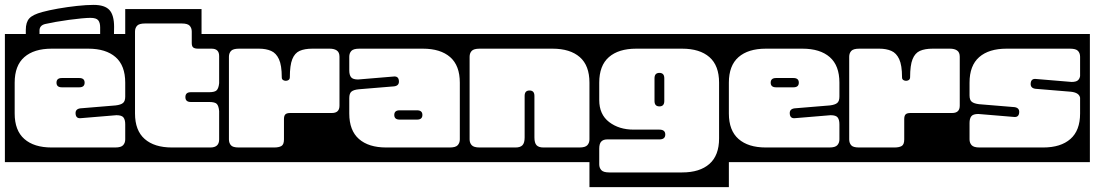

<svg xmlns="http://www.w3.org/2000/svg" viewBox="-40 -643 4476 785"><path d="M426.5 -533Q426.5 -518.5 426 -504H512V20H-20V-504H65.5Q65.5 -512.5 65.5 -521Q65.5 -552 79.8 -567.8Q94 -583.5 133.5 -594Q159 -601 197.2 -607.8Q235.5 -614.5 274.8 -618.8Q314 -623 342.5 -623Q388.5 -623 407.5 -602Q426.5 -581 426.5 -533ZM121.5 -518V-504H369.5V-531Q369.5 -550.5 361.5 -560.2Q353.5 -570 329.5 -570Q317 -570 293.2 -567.8Q269.5 -565.5 241.8 -561.8Q214 -558 188.2 -553.5Q162.5 -549 145.5 -545Q121.5 -539.5 121.5 -518ZM171 -444Q99 -444 59.5 -409.5Q20 -375 20 -305V-179Q20 -109.5 59.5 -74.8Q99 -40 171 -40H431Q455 -40 463.5 -49.5Q472 -59 472 -73V-135Q472 -153 465 -162.5Q458 -172 436 -172L292 -160Q270.5 -157 269 -178Q267.5 -197 288 -200L433 -212Q454 -214.5 463 -222Q472 -229.5 472 -248V-305Q472 -375 432.5 -409.5Q393 -444 321 -444ZM306 -305Q306 -286 284 -286H213Q191 -286 191 -305Q191 -324 213 -324H284Q306 -324 306 -305Z M784 -504H896V20H472V-606H784ZM718 -246Q718 -266 740 -266H815Q839 -266 846.5 -274.5Q854 -283 856 -303V-414Q856 -444 825 -444H770Q756.5 -444 750.2 -448.8Q744 -453.5 744 -467V-514Q744 -528.5 735.5 -537.8Q727 -547 703 -547H553Q529 -547 520.5 -537.8Q512 -528.5 512 -514V-179Q512 -109.5 551.5 -74.8Q591 -40 663 -40H820Q856 -40 856 -73V-189Q854 -210 846.5 -218Q839 -226 815 -226H740Q718 -226 718 -246Z M856 -504H1388V20H856ZM937 -444Q913 -444 904.5 -434.8Q896 -425.5 896 -411V-73Q896 -59 903.8 -49.5Q911.5 -40 936 -40H1081Q1100 -40 1110.5 -46Q1121 -52 1121 -73V-156Q1121 -169.5 1126.5 -175.2Q1132 -181 1147 -181H1317Q1348 -181 1348 -211V-411Q1348 -429 1337.2 -436.5Q1326.5 -444 1308 -444H1237Q1205.5 -444 1185.2 -435Q1165 -426 1155 -401Q1145 -376 1145 -327Q1145 -317.5 1136.5 -314.2Q1128 -311 1119.8 -314.5Q1111.5 -318 1112 -327.5Q1112 -376 1100.5 -401Q1089 -426 1068.2 -435Q1047.5 -444 1019 -444Z M1348 -504H1880V20H1348ZM1840 -305Q1840 -375 1800.5 -409.5Q1761 -444 1689 -444H1429Q1405 -444 1396.5 -434.8Q1388 -425.5 1388 -411V-355Q1388 -337 1395.2 -327.5Q1402.5 -318 1424 -318L1568 -330Q1589.5 -333 1591 -312Q1592.5 -293 1572 -290L1427 -278Q1406 -276 1397 -268.5Q1388 -261 1388 -242V-179Q1388 -109.5 1427.5 -74.8Q1467 -40 1539 -40H1799Q1823 -40 1831.5 -49.5Q1840 -59 1840 -73ZM1687 -173Q1687 -154 1665 -154H1594Q1572 -154 1572 -173Q1572 -192 1594 -192H1665Q1687 -192 1687 -173Z M1840 -504H2410V20H1840ZM1921 -444Q1897 -444 1888.5 -434.8Q1880 -425.5 1880 -411V-73Q1880 -59 1888.5 -49.5Q1897 -40 1921 -40H2068Q2087 -40 2096 -49.2Q2105 -58.5 2105 -81V-251Q2105 -273 2125 -273Q2145 -273 2145 -251V-81Q2145 -58.5 2153.8 -49.2Q2162.5 -40 2182 -40H2329Q2353 -40 2361.5 -49.5Q2370 -59 2370 -73V-305Q2370 -375 2330.5 -409.5Q2291 -444 2219 -444Z M2370 -504H2940V122H2370ZM2551 -113H2656Q2680 -113 2680 -93Q2680 -73 2656 -73H2442Q2427 -73 2418.5 -64.5Q2410 -56 2410 -35V29Q2410 43 2418.5 52.5Q2427 62 2451 62H2749Q2821 62 2860.5 27.2Q2900 -7.5 2900 -77V-305Q2900 -375 2860.5 -409.5Q2821 -444 2749 -444H2561Q2489 -444 2449.5 -409.5Q2410 -375 2410 -305V-234Q2410 -175 2450.5 -144Q2491 -113 2551 -113ZM2676 -230Q2676 -208 2656 -208Q2636 -208 2636 -230V-323Q2636 -345 2656 -345Q2676 -345 2676 -323Z M2900 -504H3432V20H2900ZM3091 -444Q3019 -444 2979.5 -409.5Q2940 -375 2940 -305V-179Q2940 -109.5 2979.5 -74.8Q3019 -40 3091 -40H3351Q3375 -40 3383.5 -49.5Q3392 -59 3392 -73V-135Q3392 -153 3385 -162.5Q3378 -172 3356 -172L3212 -160Q3190.5 -157 3189 -178Q3187.5 -197 3208 -200L3353 -212Q3374 -214.5 3383 -222Q3392 -229.5 3392 -248V-305Q3392 -375 3352.5 -409.5Q3313 -444 3241 -444ZM3226 -305Q3226 -286 3204 -286H3133Q3111 -286 3111 -305Q3111 -324 3133 -324H3204Q3226 -324 3226 -305Z M3392 -504H3924V20H3392ZM3473 -444Q3449 -444 3440.5 -434.8Q3432 -425.5 3432 -411V-73Q3432 -59 3439.8 -49.5Q3447.5 -40 3472 -40H3617Q3636 -40 3646.5 -46Q3657 -52 3657 -73V-156Q3657 -169.5 3662.5 -175.2Q3668 -181 3683 -181H3853Q3884 -181 3884 -211V-411Q3884 -429 3873.2 -436.5Q3862.5 -444 3844 -444H3773Q3741.5 -444 3721.2 -435Q3701 -426 3691 -401Q3681 -376 3681 -327Q3681 -317.5 3672.5 -314.2Q3664 -311 3655.8 -314.5Q3647.5 -318 3648 -327.5Q3648 -376 3636.5 -401Q3625 -426 3604.2 -435Q3583.5 -444 3555 -444Z M3884 -504H4416V20H3884ZM4075 -444Q4003 -444 3963.5 -409.5Q3924 -375 3924 -305V-253Q3924 -234.5 3933 -227Q3942 -219.5 3963 -217L4108 -205Q4128.5 -202 4127 -183Q4125.5 -162 4104 -165L3960 -177Q3938.5 -177 3931.2 -167.5Q3924 -158 3924 -140V-73Q3924 -59 3932.5 -49.5Q3941 -40 3965 -40H4225Q4297 -40 4336.5 -74.8Q4376 -109.5 4376 -179V-243.5Q4372 -264.5 4338 -268L4193 -280Q4172.5 -283 4174 -302Q4175.5 -323 4197 -320L4341 -308Q4358.5 -308 4366.2 -314Q4374 -320 4376 -332V-411Q4376 -425.5 4367.5 -434.8Q4359 -444 4335 -444Z"/></svg>

Font: Honk Rounded
Style: Regular
Weight: 400
Designer: Noopur Datye & Yesha Goshar
Foundry: Ek Type
Version: Version 1.000